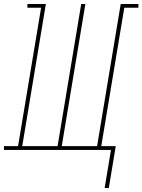

<svg xmlns="http://www.w3.org/2000/svg" viewBox="-54 -755 717 967"><path d="M473 192 505 0H-34V-19H37L153 -716H84V-735H177L58 -19H236L355 -735H376L257 -19H435L554 -735H643V-716H572L456 -19H529L494 192Z"/></svg>

Font: Iosevka Slab ThExObl
Style: Regular
Weight: 100
Width: 7
Italic angle: -9°
Monospace: yes
Designer: Belleve Invis
Foundry: Belleve Invis
Version: Version 11.1.1; ttfautohint (v1.8.3)